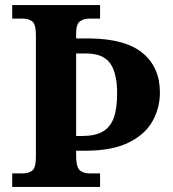

<svg xmlns="http://www.w3.org/2000/svg" viewBox="-20 -734 678 754"><path d="M28 0V-53H70Q92 -53 106.5 -64Q121 -75 121 -118V-596Q121 -639 106.5 -650Q92 -661 70 -661H28V-714H373V-661H332Q311 -661 295 -651Q279 -641 279 -601V-583H335Q474 -581 541 -525Q608 -469 608 -371Q608 -311 579.5 -259Q551 -207 486 -174.5Q421 -142 313 -142H279V-113Q281 -73 296 -63Q311 -53 332 -53H373V0ZM303 -200Q353 -200 383 -217Q413 -234 426.5 -270.5Q440 -307 440 -367Q440 -447 412.5 -485.5Q385 -524 318 -524H279V-200Z"/></svg>

Font: Noto Serif NP Hmong
Style: Regular
Weight: 400
Designer: Dalton Maag Ltd
Foundry: Dalton Maag Ltd
Version: Version 1.001